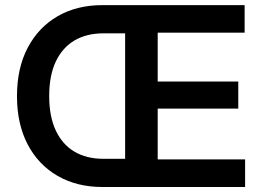

<svg xmlns="http://www.w3.org/2000/svg" viewBox="-20 -748 1054 768"><path d="M389.6 0Q287.1 0 210 -44.7Q132.8 -89.4 90.3 -171.1Q47.9 -252.9 47.9 -363.3Q47.9 -475.1 90.6 -556.6Q133.3 -638.2 210.2 -682.9Q287.1 -727.5 389.6 -727.5H546.9V-614.7H394Q326.7 -614.7 278.1 -586.2Q229.5 -557.6 203.1 -501.7Q176.8 -445.8 176.8 -363.3Q176.8 -282.2 203.1 -226.1Q229.5 -169.9 277.8 -141.4Q326.2 -112.8 393.1 -112.8H545.4V0ZM480.5 0V-727.5H958.5V-617.2H610.8V-421.9H933.1V-313.5H610.8V-110.4H960.4V0Z"/></svg>

Font: Inter 17pt SemiBold
Style: Regular
Weight: 600
Version: Version 4.001;git-66647c0bb